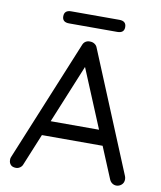

<svg xmlns="http://www.w3.org/2000/svg" viewBox="-91 -912 827 986"><g transform="rotate(10 322.0 -418.5)"><path d="M330 -596 95 -24Q91 -12 81 -5Q71 2 60 2Q41 2 32 -8Q23 -18 23 -32Q22 -39 25 -47L284 -677Q289 -691 299.5 -697.5Q310 -704 323 -703Q336 -703 346.5 -696Q357 -689 361 -677L619 -53Q622 -45 622 -37Q622 -19 610 -8.5Q598 2 583 2Q571 2 561 -5Q551 -12 546 -25L308 -597ZM145 -187 179 -265H476L491 -187ZM200 -776Q164 -776 164 -807Q164 -839 200 -839H451Q487 -839 487 -807Q487 -776 451 -776Z"/></g></svg>

Font: Quicksand Light Medium
Style: Regular
Weight: 500
Version: Version 3.006